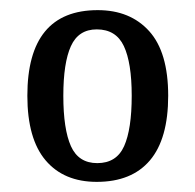

<svg xmlns="http://www.w3.org/2000/svg" viewBox="-20 -739 385 379"><path d="M171 -380Q106 -380 70 -422.5Q34 -465 34 -550Q34 -719 173 -719Q237 -719 274.5 -677.5Q312 -636 312 -550Q312 -465 276 -422.5Q240 -380 171 -380ZM172 -417Q210 -417 225 -450.5Q240 -484 240 -550Q240 -615 224.5 -648Q209 -681 171 -681Q135 -681 120 -648Q105 -615 105 -550Q105 -484 120 -450.5Q135 -417 172 -417Z"/></svg>

Font: Noto Serif Tamil Condensed
Style: Regular
Weight: 400
Width: 3
Designer: Indian Type Foundry, Tom Grace, and the Monotype Design Team
Foundry: Monotype Imaging Inc.
Version: Version 2.004; ttfautohint (v1.8.4.7-5d5b)